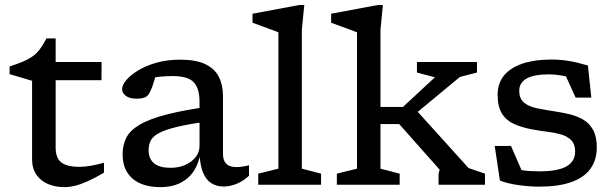

<svg xmlns="http://www.w3.org/2000/svg" viewBox="-20 -760 2526 790"><path d="M209 -153Q209 -109 232.8 -91.2Q256.5 -73.5 306.5 -73.5Q328.5 -73.5 354 -78Q379.5 -82.5 408 -90.5V-49.5Q369.5 -27 340.2 -14Q311 -1 288.2 4.5Q265.5 10 245.5 10Q208.5 10 178.2 -2.5Q148 -15 130 -40.8Q112 -66.5 112 -104.5V-427.5L19.5 -455V-486.5Q48.5 -496 69 -504.2Q89.5 -512.5 104.5 -521.8Q119.5 -531 130.5 -542Q141.5 -553 151.2 -567.8Q161 -582.5 171 -602H209V-487.5ZM171.5 -430 174.5 -505H398L397.5 -430Z M865 -325 844 -261.5Q761 -250.5 710.8 -238.5Q660.5 -226.5 634.8 -212.8Q609 -199 600.2 -182Q591.5 -165 591.5 -143Q591.5 -106.5 614 -88Q636.5 -69.5 682 -69.5Q715.5 -69.5 742.5 -81.5Q769.5 -93.5 785.2 -113.8Q801 -134 801 -160V-340.5Q801 -396 777.2 -421.5Q753.5 -447 691.5 -447Q661 -447 635.8 -444.2Q610.5 -441.5 588.5 -436L625.5 -471.5Q621 -451 616.8 -435.5Q612.5 -420 608 -407.5Q603.5 -395 597.5 -382.5Q589 -364 575.5 -359Q562 -354 542.5 -354Q513 -354 497.8 -365.5Q482.5 -377 482.5 -393Q482.5 -410.5 500 -431Q517.5 -451.5 549.2 -470.8Q581 -490 624.8 -502.2Q668.5 -514.5 720.5 -514.5Q786 -514.5 824.8 -496Q863.5 -477.5 880.5 -443.8Q897.5 -410 897.5 -363.5V-127.5Q897.5 -108 904 -95.8Q910.5 -83.5 922.8 -78Q935 -72.5 953 -72.5Q964.5 -72.5 977.5 -74.5Q990.5 -76.5 1004.5 -80V-37Q981 -14.5 953.2 -3.5Q925.5 7.5 900.5 7.5Q870 7.5 848 -7.2Q826 -22 814.2 -52.8Q802.5 -83.5 801 -131.5L805 -132Q798.5 -88.5 777.5 -56.5Q756.5 -24.5 721.8 -7.2Q687 10 641 10Q566 10 525.2 -25.2Q484.5 -60.5 484.5 -125.5Q484.5 -163 499.5 -193Q514.5 -223 554.8 -247Q595 -271 670 -290Q745 -309 865 -325Z M1222 -66 1301 -45.5V0H1042.5V-45.5L1125.5 -66V-627Q1119 -630 1101 -636.5Q1083 -643 1060.8 -651.2Q1038.5 -659.5 1019 -666.5V-703.5L1211.5 -739.5H1232L1222 -638Z M1672 -277.5 1683 -317.5 1908 -68.5 1975.5 -45.5V0H1784.5V-45.5L1789 -62L1622.5 -249.5H1525.5V-320H1638L1769.5 -442L1695.5 -461.5V-505H1942.5V-461.5L1872.5 -443.5ZM1545.5 -66 1624.5 -45.5V0H1366V-45.5L1449 -66V-627Q1442.5 -630 1424.5 -636.5Q1406.5 -643 1384.2 -651.2Q1362 -659.5 1342.5 -666.5V-703.5L1535 -739.5H1555.5L1545.5 -638Z M2248.5 -515Q2285.5 -515 2320.2 -509.2Q2355 -503.5 2399 -490.5L2413 -358.5H2348.5L2292 -482.5L2368 -428.5Q2333 -441.5 2299.2 -447.8Q2265.5 -454 2238 -454Q2177.5 -454 2147 -437Q2116.5 -420 2116.5 -387Q2116.5 -353.5 2136.8 -337.2Q2157 -321 2190.8 -314.2Q2224.5 -307.5 2264 -301.5Q2294 -297 2324.2 -289.8Q2354.5 -282.5 2379.8 -267.8Q2405 -253 2420.2 -225.8Q2435.5 -198.5 2435.5 -153.5Q2435.5 -101 2408.8 -64.8Q2382 -28.5 2329.2 -10.2Q2276.5 8 2197.5 8Q2158.5 8 2112.8 1.5Q2067 -5 2037 -17L2015.5 -159.5H2082.5L2143.5 -19.5L2082 -71Q2100.5 -64.5 2120.2 -61Q2140 -57.5 2160.2 -56.2Q2180.5 -55 2199.5 -55Q2274.5 -55 2310.5 -75.2Q2346.5 -95.5 2346.5 -136.5Q2346.5 -166.5 2330.5 -183Q2314.5 -199.5 2288 -207Q2261.5 -214.5 2230.5 -218.2Q2199.5 -222 2169.5 -227.5Q2130 -235 2097.5 -248.8Q2065 -262.5 2046.2 -291.2Q2027.5 -320 2027.5 -370.5Q2027.5 -417.5 2054.2 -449.8Q2081 -482 2130.5 -498.5Q2180 -515 2248.5 -515Z"/></svg>

Font: Newsreader 7pt
Style: Regular
Weight: 400
Designer: Hugues Gentile
Foundry: Production Type
Version: Version 1.003